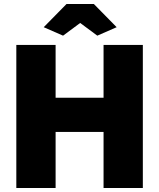

<svg xmlns="http://www.w3.org/2000/svg" viewBox="-20 -933 790 953"><path d="M689 -710V0H494V-278H256V0H61V-710H256V-448H494V-710ZM197 -798 310 -913H446L559 -798L463 -756L378 -819L293 -756Z"/></svg>

Font: Raleway Thin Black
Style: Regular
Weight: 900
Version: Version 4.026